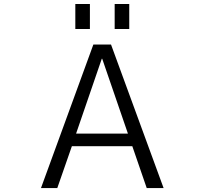

<svg xmlns="http://www.w3.org/2000/svg" viewBox="-20 -957 1040 977"><path d="M563.5 -809.6V-936.5H637.7V-809.6ZM363.3 -809.6V-936.5H437.5V-809.6ZM500 -658.2H498L367.2 -277.3H630.9ZM653.3 -212.9H345.7L271.5 0H188.5L455.1 -730.5H544.9L812.5 0H726.6Z"/></svg>

Font: GenEi Gothic M SemiLight
Style: Regular
Weight: 350
Designer: o_tamon (Modified); [Source Han Sans]
Ryoko NISHIZUKA  (kana & ideographs); Paul D. Hunt (Latin, Greek & Cyrillic); Wenl
Version: Version 1.1a;Original Version 1.004